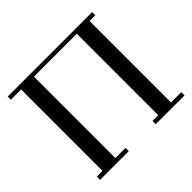

<svg xmlns="http://www.w3.org/2000/svg" viewBox="-166 -894 1085 1085"><g transform="rotate(-45 376.5 -351.0)"><path d="M22 -676.8V-702.1H696.8V-676.8H650.9V-25.9H732.9V0H502.9V-25.9H548.8V-676.8H206.1V-25.9H287.1V0H58.1V-25.9H104V-676.8Z"/></g></svg>

Font: Dehuti
Style: Bold
Weight: 700
Version: Version 1.2